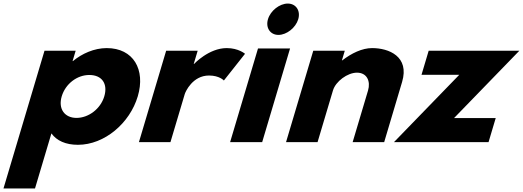

<svg xmlns="http://www.w3.org/2000/svg" viewBox="-37 -798 2936 1078"><path d="M736.5 -257C781.2 -407 712.2 -528 562.2 -528C492.2 -528 423 -497 372.5 -455H370.5L387.8 -513H212.8L-17.4 260H159.6L251.6 -49C281.4 -8 331.5 15 400.5 15C550.5 15 691.9 -107 736.5 -257ZM548.5 -257C527.4 -186 459.5 -136 392.5 -136C326.5 -136 288.4 -186 309.5 -257C330.4 -327 395.3 -377 464.3 -377C536.3 -377 569.4 -327 548.5 -257Z M743 0H920L1000.4 -270C1004.3 -283 1044.4 -374 1136.4 -374C1195.4 -374 1220 -346 1220 -346L1338.7 -496C1338.7 -496 1302.2 -528 1236.2 -528C1135.2 -528 1052.7 -439 1052.7 -439H1050.7L1072.8 -513H895.8Z M1255 0H1435L1591.6 -526H1411.6ZM1467.5 -690C1453.2 -642 1480.3 -602 1526.3 -602C1572.3 -602 1623.2 -642 1637.5 -690C1651.7 -738 1624.7 -778 1578.7 -778C1532.7 -778 1481.7 -738 1467.5 -690Z M1569 0H1746L1832.4 -290C1847.5 -341 1914.1 -390 1967.1 -390C2024.1 -390 2044.5 -341 2029.4 -290L1943 0H2120L2220.6 -338C2263.2 -481 2146.2 -528 2052.2 -528C1996.2 -528 1936.6 -499 1884.7 -459H1882.7L1898.8 -513H1721.8Z M2878.8 -513H2369.8L2329.6 -378H2541.6L2175 0H2706L2746.2 -135H2512.2Z"/></svg>

Font: Hussar
Style: BdOblThree
Weight: 700
Foundry: Cannot Into Space Fonts
Version: Version 2.00